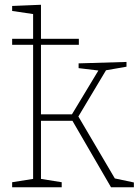

<svg xmlns="http://www.w3.org/2000/svg" viewBox="-20 -786 587 806"><path d="M309 -297 462 -37 542 -20V0H446L284 -279H152V-35L239 -21V0H31V-21L119 -35V-598H31V-623H119V-727L31 -740V-761L152 -766V-623H311V-598H152V-306H282L393 -490L310 -500V-520L511 -526V-506L425 -491Z"/></svg>

Font: Bitter Pro ExtraLight
Style: Regular
Weight: 275
Designer: Sol Matas, and Bitter project Authors
Foundry: Sol Matas
Version: Version 1.010